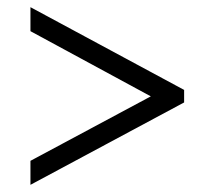

<svg xmlns="http://www.w3.org/2000/svg" viewBox="-20 -626 599 536"><path d="M65 -110V-177L401 -357L65 -539V-606L494 -375V-340Z"/></svg>

Font: Noto Serif NP Hmong
Style: Regular
Weight: 400
Designer: Dalton Maag Ltd
Foundry: Dalton Maag Ltd
Version: Version 1.001